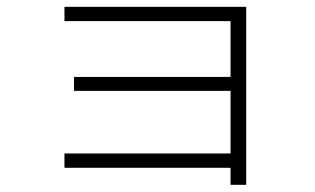

<svg xmlns="http://www.w3.org/2000/svg" viewBox="-20 -546 904 551"><path d="M641.6 -64.5H165V-105.5H641.6V-285.2H192.4V-325.2H641.6V-485.4H165V-526.4H686.5V-15.6H641.6Z"/></svg>

Font: Pretendard GOV ExtraLight
Style: Regular
Weight: 200
Designer: Base glyphs from Inter by Rasmus Andersson; Hangeul glyphs from Noto Sans CJK(Source Han Sans) by Jang Soo-young and Kan
Foundry: Kil Hyung-jin
Version: Version 1.309